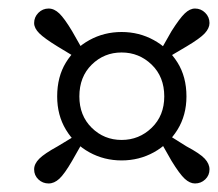

<svg xmlns="http://www.w3.org/2000/svg" viewBox="-20 -527 511 450"><path d="M373 -392 357 -410 382 -454Q401 -484 413 -495.5Q425 -507 437 -507Q451 -507 461 -497Q471 -487 471 -473Q471 -461 460 -449Q449 -437 417 -418ZM166 -301Q166 -256 195 -227.5Q224 -199 265 -199Q306 -199 335.5 -227.5Q365 -256 365 -301Q365 -347 335.5 -375.5Q306 -404 265 -404Q224 -404 195 -375.5Q166 -347 166 -301ZM114 -301Q114 -347 134.5 -380.5Q155 -414 189.5 -433Q224 -452 265 -452Q306 -452 340.5 -433Q375 -414 396 -380.5Q417 -347 417 -301Q417 -257 396 -223Q375 -189 340.5 -170Q306 -151 265 -151Q224 -151 189.5 -170Q155 -189 134.5 -223Q114 -257 114 -301ZM174 -410 158 -392 115 -418Q84 -437 72 -449Q60 -461 60 -473Q60 -487 70 -497Q80 -507 94 -507Q107 -507 119 -495.5Q131 -484 149 -454ZM158 -210 174 -194 149 -150Q131 -119 119 -108Q107 -97 94 -97Q80 -97 70 -106.5Q60 -116 60 -130Q60 -143 72 -155Q84 -167 115 -184ZM357 -194 374 -211 417 -184Q449 -167 460 -155Q471 -143 471 -130Q471 -116 461 -106.5Q451 -97 437 -97Q425 -97 413 -108Q401 -119 382 -150Z"/></svg>

Font: Lisu Bosa Light
Style: Italic
Weight: 300
Italic angle: -19°
Designer: David Morse, Annie Olsen, Victor Gaultney, Frank Grießhammer (Latin)
Foundry: SIL International
Version: Version 2.000